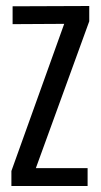

<svg xmlns="http://www.w3.org/2000/svg" viewBox="-20 -620 336 640"><path d="M18 0V-50L194 -540.5L22 -539.5V-599L277.5 -600V-549L99.5 -59.5H272V0Z"/></svg>

Font: Big Shoulders Display Thin Medium
Style: Regular
Weight: 500
Version: Version 2.002